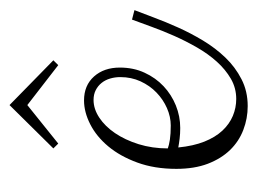

<svg xmlns="http://www.w3.org/2000/svg" viewBox="-86 -438 518 385"><g transform="rotate(-90 172.5 -245.0)"><path d="M152.8 -6.8Q127.9 -6.8 105 -15.6Q82 -24.4 64.7 -42.2Q47.4 -60.1 37.1 -86.9Q26.9 -113.8 26.9 -149.9Q26.9 -193.8 39.6 -228.3Q52.2 -262.7 72 -286.4Q91.8 -310.1 116.2 -322.5Q140.6 -335 164.1 -335Q194.3 -335 212.2 -314.9Q230 -294.9 230 -263.2Q230 -235.8 219.7 -213.6Q209.5 -191.4 192.6 -175.5Q175.8 -159.7 154.1 -150.9Q132.3 -142.1 108.9 -142.1Q97.7 -142.1 87.6 -143.3Q77.6 -144.5 69.8 -146Q72.8 -115.7 81.5 -93.8Q90.3 -71.8 103.5 -57.6Q116.7 -43.5 133.1 -36.6Q149.4 -29.8 167 -29.8Q189 -29.8 207.5 -40.5Q226.1 -51.3 241.7 -68.6Q257.3 -85.9 270.3 -108.4Q283.2 -130.9 293.5 -154.1Q303.7 -177.2 311.8 -199.5Q319.8 -221.7 326.2 -238.8L345.2 -233.9Q338.9 -217.8 330.3 -194.8Q321.8 -171.9 310.5 -146.7Q299.3 -121.6 284.2 -96.4Q269 -71.3 250 -51.5Q231 -31.7 206.8 -19.3Q182.6 -6.8 152.8 -6.8ZM165 -315.9Q147 -315.9 129.6 -304.4Q112.3 -293 98.6 -272.9Q85 -252.9 76.4 -225.6Q67.9 -198.2 67.9 -167Q74.2 -164.6 85.7 -162.8Q97.2 -161.1 113.8 -161.1Q131.3 -161.1 148.7 -168.7Q166 -176.3 179.9 -189.7Q193.8 -203.1 202.4 -221.7Q210.9 -240.2 210.9 -262.2Q210.9 -272.9 208 -282.7Q205.1 -292.5 199.2 -299.8Q193.4 -307.1 184.8 -311.5Q176.3 -315.9 165 -315.9ZM234.9 -386.7 154.8 -448.7 77.6 -386.7 67.9 -396.5 154.8 -484.4 244.6 -396.5Z"/></g></svg>

Font: Clicker Script
Style: Regular
Weight: 400
Designer: Astigmatic (AOETI)
Foundry: Astigmatic (AOETI)
Version: Version 1.000